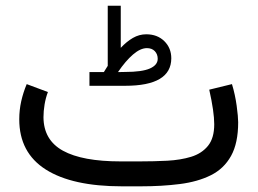

<svg xmlns="http://www.w3.org/2000/svg" viewBox="-20 -657 908 677"><path d="M346.2 -402.8Q350.1 -408.7 353.5 -414.6Q356.9 -420.4 359.9 -424.8V-636.7H405.8V-488.3Q426.3 -510.3 448.5 -523.2Q470.7 -536.1 495.6 -536.1Q534.7 -536.1 559.3 -512Q584 -487.8 584 -451.2Q583.5 -354.5 421.4 -354.5H295.4V-402.8ZM420.9 -403.3Q481 -403.3 508.5 -415.5Q536.1 -427.7 536.1 -449.7Q536.1 -465.8 525.9 -476.6Q515.6 -487.3 498 -487.3Q475.1 -487.3 449 -464.8Q422.9 -442.4 396 -402.8ZM476.1 0H410.2Q234.9 0 141.4 -59.3Q47.9 -118.7 47.9 -236.3Q47.9 -269 54.9 -300.3Q62 -331.5 74.2 -360.4L148.9 -332.5Q141.1 -312 137.2 -288.6Q133.3 -265.1 133.3 -243.7Q133.8 -163.1 202.1 -125.5Q270.5 -87.9 405.3 -87.9H472.7Q522.9 -87.9 569.8 -90.3Q616.7 -92.8 654.1 -104.2Q691.4 -115.7 713.4 -142.8Q735.4 -169.9 735.4 -218.8Q735.4 -262.7 717.8 -340.8L797.9 -360.4Q809.1 -323.7 814.5 -284.2Q819.8 -244.6 819.8 -226.1Q819.8 -152.3 794.7 -107.2Q769.5 -62 723.4 -39.1Q677.2 -16.1 614.3 -8.1Q551.3 0 476.1 0Z"/></svg>

Font: Vazir FD
Style: Regular-FD
Weight: 400
Designer: Saber Rastikerdar
Foundry: Saber Rastikerdar
Version: Version 30.0.0